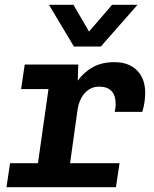

<svg xmlns="http://www.w3.org/2000/svg" viewBox="-20 -780 640 800"><path d="M124 0 182 -409H68L83 -511H306L304 -444Q330 -480 367.5 -500.5Q405 -521 456 -521Q517 -521 551 -486.5Q585 -452 585 -393Q585 -374 582 -354Q579 -334 573 -314H458Q460 -324 461 -331.5Q462 -339 462 -345Q462 -419 393 -419Q358 -419 334 -393Q310 -367 303 -322L258 0ZM7 0 22 -100H478L463 0ZM553 -760 400 -586H288L184 -760H286L378 -602H311L447 -760Z"/></svg>

Font: Chivo Mono SemiBold
Style: Italic
Weight: 600
Italic angle: -8.05°
Monospace: yes
Version: Version 1.008